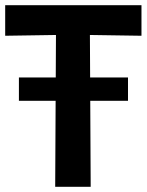

<svg xmlns="http://www.w3.org/2000/svg" viewBox="-31 -721 566 741"><path d="M463 -422V-332H42V-422ZM182 0 185 -586 -11 -583V-701H515V-583L316 -586L319 0Z"/></svg>

Font: Ruda ExtraBold
Style: Regular
Weight: 800
Designer: Mariela Monsalve and Angelina Sanchez
Foundry: Mariela Monsalve and Angelina Sanchez
Version: Version 2.000